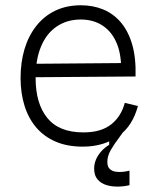

<svg xmlns="http://www.w3.org/2000/svg" viewBox="-20 -544 590 728"><path d="M471 158Q452 163 428.5 163.5Q405 164 384.5 158Q364 152 350.5 137Q337 122 337 95Q337 78 343.5 62Q350 46 363 31Q376 16 394 5V-30L468 -80V-75Q452 -49 433 -24Q414 1 400.5 24Q387 47 387 70Q387 88 396 96.5Q405 105 418.5 107Q432 109 446 107.5Q460 106 471 103ZM294 12Q235 12 191 -7Q147 -26 117.5 -60.5Q88 -95 73 -143Q58 -191 58 -248Q58 -308 73 -358Q88 -408 117.5 -445.5Q147 -483 189.5 -503.5Q232 -524 287 -524Q332 -524 370.5 -508.5Q409 -493 437.5 -460Q466 -427 481 -376Q496 -325 494 -254L92 -251V-302L457 -305L439 -263Q442 -331 424 -376.5Q406 -422 370.5 -446Q335 -470 286 -470Q234 -470 195 -443.5Q156 -417 135.5 -367.5Q115 -318 115 -249Q115 -151 159.5 -96.5Q204 -42 296 -42Q331 -42 357.5 -50Q384 -58 403 -73.5Q422 -89 434.5 -109.5Q447 -130 453 -154L503 -142Q493 -105 475 -76.5Q457 -48 430 -28.5Q403 -9 369 1.5Q335 12 294 12Z"/></svg>

Font: Bricolage Grotesque ExtraLight
Style: Regular
Weight: 250
Designer: Mathieu Triay
Foundry: Atelier Triay
Version: Version 1.000;gftools[0.9.30]